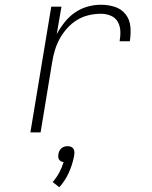

<svg xmlns="http://www.w3.org/2000/svg" viewBox="-20 -558 640 809"><path d="M108 0 196 -530H239L219 -414Q233 -440 252 -464Q271 -488 295.5 -505Q320 -522 348.5 -530Q377 -538 405 -538Q436 -538 464 -529Q492 -520 509.5 -497.5Q527 -475 529.5 -444.5Q532 -414 527 -384H484Q488 -406 487 -427.5Q486 -449 476 -466.5Q466 -484 446.5 -492Q427 -500 405 -500Q380 -500 354 -494Q328 -488 305 -474Q282 -460 263.5 -439.5Q245 -419 232 -395.5Q219 -372 211.5 -347Q204 -322 200 -297L151 0ZM230 231 202 209Q218 191 229.5 169.5Q241 148 248 125Q242 124 237 121.5Q232 119 229 114.5Q226 110 225.5 104Q225 98 226 92Q227 85 230 78.5Q233 72 238.5 67Q244 62 251 60Q258 58 265 58Q272 58 278 60Q284 62 288 67Q292 72 293 78.5Q294 85 293 92V94L291 105Q284 139 269 171.5Q254 204 230 231Z"/></svg>

Font: Iosevka Curly XLtExObl
Style: Regular
Weight: 200
Width: 7
Italic angle: -9°
Monospace: yes
Designer: Belleve Invis
Foundry: Belleve Invis
Version: Version 11.0.1; ttfautohint (v1.8.3)